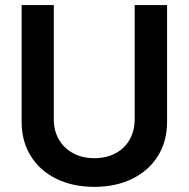

<svg xmlns="http://www.w3.org/2000/svg" viewBox="-20 -727 745 758"><path d="M639.6 -707V-245.1Q639.6 -169.9 603.8 -111.8Q567.9 -53.7 502.7 -21.5Q437.5 10.7 352.5 10.7Q267.1 10.7 201.9 -21.5Q136.7 -53.7 101.1 -111.8Q65.4 -169.9 65.4 -245.1V-707H192.4V-255.9Q192.4 -211.4 212.2 -176.8Q231.9 -142.1 268.3 -122.3Q304.7 -102.5 352.5 -102.5Q400.4 -102.5 436.5 -122.1Q472.7 -141.6 492.2 -176.5Q511.7 -211.4 511.7 -255.9V-707Z"/></svg>

Font: Pretendard JP SemiBold
Style: Regular
Weight: 600
Designer: Base glyphs from Inter by Rasmus Andersson; Hangeul glyphs from Noto Sans CJK(Source Han Sans) by Jang Soo-young and Kan
Foundry: Kil Hyung-jin
Version: Version 1.309